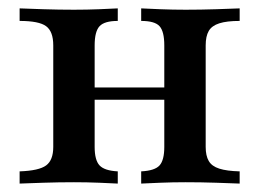

<svg xmlns="http://www.w3.org/2000/svg" viewBox="-20 -436 615 456"><path d="M315.3 0V-29Q347.6 -30.6 358.9 -43.1Q370.2 -55.6 370.2 -87.1V-328.2Q370.2 -361.3 358.9 -373.8Q347.6 -386.3 315.3 -386.3V-416.1Q330.6 -415.3 360.5 -414.1Q390.3 -412.9 421 -412.9Q456.5 -412.9 493.5 -414.1Q530.6 -415.3 549.2 -416.1V-386.3Q518.5 -386.3 500.8 -380.6Q483.1 -375 475.8 -362.5Q468.5 -350 468.5 -328.2V-87.1Q468.5 -66.1 475.8 -53.6Q483.1 -41.1 500.8 -35.5Q518.5 -29.8 549.2 -29V0Q530.6 -0.8 493.5 -2Q456.5 -3.2 421 -3.2Q390.3 -3.2 360.5 -2Q330.6 -0.8 315.3 0ZM26.6 0V-29Q72.6 -30.6 89.5 -43.1Q106.5 -55.6 106.5 -87.1V-328.2Q106.5 -361.3 89.5 -373.8Q72.6 -386.3 26.6 -386.3V-416.1Q45.2 -415.3 82.7 -414.1Q120.2 -412.9 155.6 -412.9Q186.3 -412.9 215.7 -414.1Q245.2 -415.3 259.7 -416.1V-386.3Q228.2 -386.3 216.5 -373.8Q204.8 -361.3 204.8 -328.2V-87.1Q204.8 -55.6 216.5 -43.1Q228.2 -30.6 259.7 -29V0Q245.2 -0.8 215.7 -2Q186.3 -3.2 155.6 -3.2Q120.2 -3.2 82.7 -2Q45.2 -0.8 26.6 0ZM166.9 -199.2V-228.2H408.1V-199.2Z"/></svg>

Font: Playfair SemiBold
Style: Regular
Weight: 600
Designer: Claus Eggers Sørensen
Foundry: Claus Eggers Sørensen
Version: Version 2.001;gftools[0.9.30]